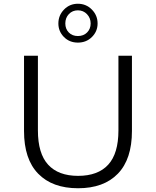

<svg xmlns="http://www.w3.org/2000/svg" viewBox="-20 -997 832 1023"><path d="M108 -299V-700H182V-302Q182 -179 236.5 -119.5Q291 -60 396 -60Q502 -60 556.5 -119.5Q611 -179 611 -302V-700H683V-299Q683 -149 608 -71.5Q533 6 396 6Q259 6 183.5 -71.5Q108 -149 108 -299ZM291 -872Q291 -915 321 -946Q351 -977 395 -977Q439 -977 469.5 -946Q500 -915 500 -872Q500 -830 470 -800Q440 -770 395 -770Q350 -770 320.5 -800Q291 -830 291 -872ZM463 -872Q463 -901 443.5 -921.5Q424 -942 395 -942Q366 -942 347 -922Q328 -902 328 -872Q328 -843 346.5 -824Q365 -805 395 -805Q425 -805 444 -824Q463 -843 463 -872Z"/></svg>

Font: CMG Sans
Style: Regular
Weight: 400
Designer: Julieta Ulanovsky
Foundry: Julieta Ulanovsky
Version: Version 7.200